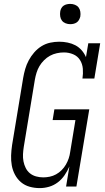

<svg xmlns="http://www.w3.org/2000/svg" viewBox="-20 -957 540 985"><path d="M184 8Q157 8 132 1Q107 -6 88 -22Q69 -38 57 -60.5Q45 -83 40.5 -108Q36 -133 37 -159.5Q38 -186 42 -213L99 -558Q103 -581 109.5 -603.5Q116 -626 127.5 -647.5Q139 -669 155.5 -688Q172 -707 193 -720Q214 -733 237.5 -738Q261 -743 284 -743Q306 -743 327.5 -738.5Q349 -734 367 -724.5Q385 -715 399 -699Q413 -683 421 -664L433 -735H494L464 -554H403Q407 -579 405 -604Q403 -629 390.5 -649Q378 -669 355.5 -678.5Q333 -688 308 -688H307Q290 -688 271.5 -684Q253 -680 236.5 -671Q220 -662 206 -648Q192 -634 182.5 -618Q173 -602 167.5 -584Q162 -566 159 -549L102 -204Q99 -185 98 -166Q97 -147 100.5 -129Q104 -111 112 -95Q120 -79 133.5 -68Q147 -57 165 -52Q183 -47 202 -47Q218 -47 235 -50.5Q252 -54 267.5 -62.5Q283 -71 296 -84Q309 -97 318 -112.5Q327 -128 332.5 -144.5Q338 -161 340 -177L367 -341H250L259 -396H438L372 0H319L336 -103Q326 -80 311.5 -58.5Q297 -37 276.5 -21.5Q256 -6 232 1Q208 8 184 8ZM340 -833Q328 -833 316.5 -837.5Q305 -842 298 -851Q291 -860 289 -872.5Q287 -885 289 -898Q290 -906 294.5 -914.5Q299 -923 306.5 -928Q314 -933 323 -935Q332 -937 340 -937Q353 -937 364.5 -932.5Q376 -928 383 -919Q390 -910 392 -897.5Q394 -885 392 -872Q390 -864 385.5 -855.5Q381 -847 373.5 -842Q366 -837 357.5 -835Q349 -833 340 -833Z"/></svg>

Font: Iosevka Slab Light
Style: Italic
Weight: 300
Italic angle: -9°
Monospace: yes
Designer: Belleve Invis
Foundry: Belleve Invis
Version: Version 11.1.1; ttfautohint (v1.8.3)